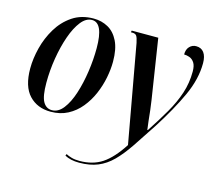

<svg xmlns="http://www.w3.org/2000/svg" viewBox="-110 -681 1174 1055"><g transform="rotate(15 477.0 -153.0)"><path d="M200 10Q124 10 77.5 -39.5Q31 -89 31 -191Q31 -247 46.5 -308.5Q62 -370 94.5 -424Q127 -478 177.5 -512Q228 -546 298 -546Q343 -546 380 -525.5Q417 -505 439 -460.5Q461 -416 461 -344Q461 -301 451.5 -252.5Q442 -204 422 -157.5Q402 -111 371 -73Q340 -35 297.5 -12.5Q255 10 200 10ZM205 0Q241 0 269 -36Q297 -72 316 -131Q335 -190 345 -259Q355 -328 355 -393Q355 -536 291 -536Q257 -536 229 -500.5Q201 -465 180.5 -406.5Q160 -348 148.5 -278Q137 -208 137 -138Q137 -62 154.5 -31Q172 0 205 0ZM424 240Q375 240 342 222L346 212Q359 219 378 224.5Q397 230 423 230Q499 230 552.5 194.5Q606 159 659 77L559 -478Q553 -507 546 -516.5Q539 -526 522 -526H514L516 -536H667L720 -195Q724 -171 727.5 -139.5Q731 -108 734 -79Q737 -50 740 -31H743Q789 -101 824 -161.5Q859 -222 878.5 -281Q898 -340 898 -405Q898 -438 887 -455Q876 -472 859.5 -478Q843 -484 828 -484Q828 -513 843.5 -529Q859 -545 881 -545Q910 -545 925.5 -524Q941 -503 941 -464Q941 -374 896.5 -277Q852 -180 778 -64Q728 13 689 70.5Q650 128 612.5 165.5Q575 203 530 221.5Q485 240 424 240Z"/></g></svg>

Font: Noto Serif Display ExtraCondensed SemiBold
Style: Italic
Weight: 600
Width: 2
Italic angle: -12°
Designer: Monotype Design Team
Foundry: Monotype Imaging Inc.
Version: Version 2.009